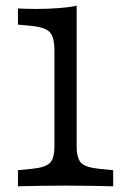

<svg xmlns="http://www.w3.org/2000/svg" viewBox="-20 -653 451 673"><path d="M209.8 -2.4Q157.2 -2.4 118.5 -1.6Q79.8 -0.8 42.9 0V-56.5L90.3 -61.1Q139.1 -65.8 154.9 -81.8Q170.8 -97.7 170.8 -141.5V-206.7H248.7V-141.5Q248.7 -97.7 264.6 -81.8Q280.5 -65.8 329.2 -61.1L376.7 -56.5V0Q339.8 -0.8 301 -1.6Q262.3 -2.4 209.8 -2.4ZM170.8 -206.7V-473.7Q170.8 -522.3 154.9 -539.8Q139.1 -557.4 90.3 -562.2L42.9 -566.8V-623.3Q54.7 -622.5 71.6 -622.1Q88.5 -621.7 109.6 -621.7Q148.8 -621.7 185.4 -624.5Q222 -627.3 248.7 -632.9V-623.3V-206.7Z"/></svg>

Font: Playfair 5pt SemiExpanded Light
Style: Regular
Weight: 300
Width: 6
Designer: Claus Eggers Sørensen
Foundry: Claus Eggers Sørensen
Version: Version 2.203